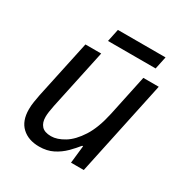

<svg xmlns="http://www.w3.org/2000/svg" viewBox="-160 -803 900 939"><g transform="rotate(30 289.5 -333.5)"><path d="M189 10Q128 10 91.5 -24Q55 -58 55 -123Q55 -146 58.5 -166.5Q62 -187 66 -209L136 -536H225L153 -199Q144 -156 144 -132Q144 -100 160.5 -81.5Q177 -63 214 -63Q248 -63 287.5 -87Q327 -111 361 -164Q395 -217 414 -305L463 -536H550L436 0H364L375 -99H370Q351 -75 325.5 -49.5Q300 -24 266.5 -7Q233 10 189 10ZM223 -606 238 -677H507L492 -606Z"/></g></svg>

Font: Noto Sans
Style: Italic
Weight: 400
Italic angle: -12°
Designer: Monotype Design Team
Foundry: Monotype Imaging Inc.
Version: Version 2.013; ttfautohint (v1.8.4.7-5d5b)